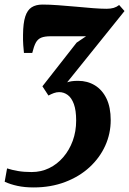

<svg xmlns="http://www.w3.org/2000/svg" viewBox="-60 -578 566 842"><path d="M87.5 244Q48 244 16.8 237.2Q-14.5 230.5 -39.5 219L-29 160.5Q-7.5 167.5 18.8 172Q45 176.5 79 176.5Q120 176.5 155.2 159.5Q190.5 142.5 217.2 111.5Q244 80.5 259 39.5Q274 -1.5 274 -49.5Q274 -94 264 -121.5Q254 -149 237 -161.5Q220 -174 199.5 -174Q188 -174 176.2 -169.8Q164.5 -165.5 152.5 -159L126 -199.5L276 -391L317.5 -419Q299 -419 279.8 -419Q260.5 -419 240.8 -419Q221 -419 201.5 -419Q182 -419 162.5 -419Q136 -419 120.8 -412.8Q105.5 -406.5 97 -390.8Q88.5 -375 81.5 -346H45Q43.5 -358.5 42 -380Q40.5 -401.5 41 -425.5Q41.5 -477 50.8 -505.5Q60 -534 78.8 -546Q97.5 -558 126.5 -558Q156 -558 194.2 -555.2Q232.5 -552.5 272.5 -548.8Q312.5 -545 348 -542.2Q383.5 -539.5 407 -539.5Q425.5 -539.5 438.8 -543.5Q452 -547.5 462.5 -556L486 -529.5L234.5 -217Q243 -220 254.5 -221.8Q266 -223.5 282.5 -223.5Q323.5 -223.5 356 -203.8Q388.5 -184 407 -145.8Q425.5 -107.5 425.5 -51Q425.5 8 401.5 61Q377.5 114 332.8 155.2Q288 196.5 225.5 220.2Q163 244 87.5 244Z"/></svg>

Font: Merriweather 48pt Black
Style: Italic
Weight: 900
Italic angle: -7.8°
Version: Version 2.101